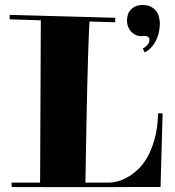

<svg xmlns="http://www.w3.org/2000/svg" viewBox="-20 -753 709 776"><path d="M26.9 2.9V-15.1H142.1L145 -670.9L19 -674.8V-692.9L445.8 -681.2V-663.1L341.8 -666Q341.3 -659.7 340.3 -643.6Q339.4 -627.4 338.4 -596.4Q337.4 -565.4 335.7 -517.6Q334 -469.7 332.5 -399.4Q331.1 -329.1 329.1 -234.4Q327.1 -139.6 325.2 -15.1H422.9Q433.6 -15.1 451.9 -19.3Q470.2 -23.4 491.5 -34.7Q512.7 -45.9 534.7 -65.4Q556.6 -85 574.7 -116.2Q592.8 -147.5 605 -191.4Q617.2 -235.4 619.1 -294.9H637.2L628.9 2.9Q588.4 2.9 556.9 2.9Q525.4 2.9 498 2.9Q470.7 2.9 445.3 3.2Q419.9 3.4 391.6 3.4Q363.3 3.4 329.6 3.4Q295.9 3.4 252.7 3.4Q209.5 3.4 154.3 3.2Q99.1 2.9 26.9 2.9ZM557.1 -556.6Q566.4 -561.5 575.2 -570.6Q584 -579.6 584 -591.8Q584 -601.6 577.4 -604.7Q570.8 -607.9 560.1 -607.9Q557.6 -607.9 555.7 -607.4Q553.7 -606.9 551.3 -606.9Q538.6 -606.9 528.1 -611.8Q517.6 -616.7 509.8 -625.2Q502 -633.8 497.6 -645.3Q493.2 -656.7 493.2 -669.9Q493.2 -681.6 496.6 -692.9Q500 -704.1 507.6 -712.9Q515.1 -721.7 527.6 -727.3Q540 -732.9 558.1 -732.9Q585.9 -732.9 605.2 -715.1Q624.5 -697.3 626 -658.7Q626 -657.2 625.7 -650.4Q625.5 -643.6 624 -633.1Q622.6 -622.6 618.9 -610.1Q615.2 -597.7 608.4 -585.2Q601.6 -572.8 591.1 -561Q580.6 -549.3 564.9 -541Z"/></svg>

Font: Purple Purse
Style: Regular
Weight: 400
Designer: Astigmatic (AOETI)
Foundry: Astigmatic (AOETI)
Version: Version 1.000